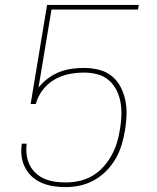

<svg xmlns="http://www.w3.org/2000/svg" viewBox="-20 -755 640 783"><path d="M248 8Q223 8 199 4.5Q175 1 153 -8Q131 -17 113.5 -32Q96 -47 84.5 -67.5Q73 -88 69 -112Q65 -136 68 -161L69 -169H89L88 -162Q86 -140 89.5 -118.5Q93 -97 103 -78.5Q113 -60 128.5 -46.5Q144 -33 163.5 -25Q183 -17 204.5 -14Q226 -11 248 -11Q275 -11 303 -17Q331 -23 356 -37.5Q381 -52 401 -74Q421 -96 435 -121.5Q449 -147 457 -173.5Q465 -200 469 -227Q474 -255 475 -283Q476 -311 471.5 -337.5Q467 -364 455 -387.5Q443 -411 423.5 -428Q404 -445 377.5 -452Q351 -459 323 -459Q293 -459 262 -453Q231 -447 203 -431Q175 -415 154.5 -388.5Q134 -362 126 -331H105L172 -735H546L543 -716H190L137 -398Q154 -419 176 -435.5Q198 -452 222.5 -461.5Q247 -471 272.5 -474.5Q298 -478 323 -478Q354 -478 383.5 -470.5Q413 -463 435.5 -445Q458 -427 471.5 -401Q485 -375 491 -346.5Q497 -318 496 -286.5Q495 -255 490 -225Q485 -195 476.5 -166Q468 -137 452.5 -109.5Q437 -82 414.5 -59Q392 -36 364.5 -20.5Q337 -5 307 1.5Q277 8 248 8Z"/></svg>

Font: Iosevka Curly ThExObl
Style: Regular
Weight: 100
Width: 7
Italic angle: -9°
Monospace: yes
Designer: Belleve Invis
Foundry: Belleve Invis
Version: Version 11.1.0; ttfautohint (v1.8.3)